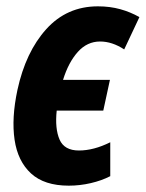

<svg xmlns="http://www.w3.org/2000/svg" viewBox="-20 -576 460 606"><path d="M197 10Q120 10 78 -28.5Q36 -67 26 -135Q16 -203 35 -292Q61 -412 126 -484Q191 -556 289 -556Q327 -556 359.5 -547Q392 -538 420 -522L372 -420Q334 -445 296 -445Q255 -445 225.5 -412Q196 -379 179 -324H327L306 -227H159Q153 -170 168 -135.5Q183 -101 229 -101Q276 -101 328 -127V-20Q301 -6 266.5 2Q232 10 197 10Z"/></svg>

Font: Noto Sans Condensed
Style: Bold Italic
Weight: 700
Width: 3
Italic angle: -12°
Designer: Monotype Design Team
Foundry: Monotype Imaging Inc.
Version: Version 2.013; ttfautohint (v1.8.4.7-5d5b)